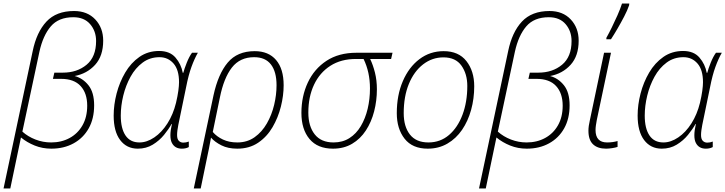

<svg xmlns="http://www.w3.org/2000/svg" viewBox="-40 -827 4084 1081"><path d="M-20 234 144 -539Q166 -646 221.5 -705.5Q277 -765 377 -765Q452 -765 496.5 -717.5Q541 -670 541 -598Q541 -512 495.5 -462Q450 -412 380 -399Q426 -387 458 -347Q490 -307 490 -234Q490 -159 459.5 -104.5Q429 -50 374.5 -20Q320 10 249 10Q199 10 155.5 -7.5Q112 -25 78 -53L18 234ZM248 -25Q306 -25 352 -50Q398 -75 424.5 -121.5Q451 -168 451 -232Q451 -302 414 -342.5Q377 -383 304 -383H258L266 -418H314Q394 -418 447.5 -462.5Q501 -507 501 -596Q501 -652 467.5 -691Q434 -730 373 -730Q290 -730 246 -678.5Q202 -627 182 -536L86 -86Q117 -58 159.5 -41.5Q202 -25 248 -25Z M736 10Q673 10 636.5 -38.5Q600 -87 600 -176Q600 -237 616.5 -300.5Q633 -364 665 -418.5Q697 -473 745 -506.5Q793 -540 856 -540Q916 -540 948 -503Q980 -466 989 -417H992Q998 -440 1011.5 -474Q1025 -508 1041 -530H1074Q1055 -497 1038 -450.5Q1021 -404 1008 -337L964 -124Q961 -109 959 -94Q957 -79 957 -67Q957 -44 967 -34Q977 -24 992 -24Q1008 -24 1023 -30V1Q1007 10 984 10Q944 10 927.5 -23Q911 -56 928 -129H926Q910 -100 883.5 -67.5Q857 -35 820 -12.5Q783 10 736 10ZM745 -25Q787 -25 829 -53.5Q871 -82 903 -132.5Q935 -183 951 -248Q960 -286 964 -315.5Q968 -345 968 -364Q968 -434 937 -469.5Q906 -505 858 -505Q804 -505 763 -474.5Q722 -444 695 -395Q668 -346 654 -288.5Q640 -231 640 -176Q640 -104 666.5 -64.5Q693 -25 745 -25Z M1051 234 1162 -290Q1188 -410 1242 -474.5Q1296 -539 1394 -539Q1472 -539 1514.5 -489Q1557 -439 1557 -347Q1557 -289 1541.5 -227Q1526 -165 1494.5 -111Q1463 -57 1413.5 -23.5Q1364 10 1296 10Q1244 10 1207 -8.5Q1170 -27 1148 -52Q1142 -18 1136 11.5Q1130 41 1124 69L1090 234ZM1296 -25Q1352 -25 1393.5 -54.5Q1435 -84 1462.5 -132Q1490 -180 1503.5 -236.5Q1517 -293 1517 -347Q1517 -423 1485.5 -464Q1454 -505 1391 -505Q1311 -505 1265.5 -446.5Q1220 -388 1198 -278L1158 -84Q1180 -58 1215 -41.5Q1250 -25 1296 -25Z M1835 10Q1748 10 1702.5 -44.5Q1657 -99 1657 -191Q1657 -285 1693 -362Q1729 -439 1798 -484.5Q1867 -530 1967 -530H2170L2162 -495H2044Q2060 -462 2071 -418.5Q2082 -375 2082 -324Q2082 -260 2066.5 -200Q2051 -140 2020 -92.5Q1989 -45 1942.5 -17.5Q1896 10 1835 10ZM1838 -25Q1889 -25 1927.5 -49.5Q1966 -74 1991.5 -117Q2017 -160 2030 -214.5Q2043 -269 2043 -329Q2043 -421 2007 -495H1964Q1880 -495 1820 -456.5Q1760 -418 1728 -350Q1696 -282 1696 -193Q1696 -116 1732 -70.5Q1768 -25 1838 -25Z M2368 10Q2282 10 2238 -46Q2194 -102 2194 -190Q2194 -291 2228 -370Q2262 -449 2321.5 -494Q2381 -539 2458 -539Q2542 -539 2586 -483Q2630 -427 2630 -341Q2630 -272 2612.5 -208.5Q2595 -145 2561.5 -96Q2528 -47 2479 -18.5Q2430 10 2368 10ZM2372 -25Q2439 -25 2488 -67Q2537 -109 2564 -181Q2591 -253 2591 -343Q2591 -411 2558 -457.5Q2525 -504 2457 -504Q2393 -504 2342 -464.5Q2291 -425 2262 -354.5Q2233 -284 2233 -190Q2233 -114 2268 -69.5Q2303 -25 2372 -25Z M2657 234 2821 -539Q2843 -646 2898.5 -705.5Q2954 -765 3054 -765Q3129 -765 3173.5 -717.5Q3218 -670 3218 -598Q3218 -512 3172.5 -462Q3127 -412 3057 -399Q3103 -387 3135 -347Q3167 -307 3167 -234Q3167 -159 3136.5 -104.5Q3106 -50 3051.5 -20Q2997 10 2926 10Q2876 10 2832.5 -7.5Q2789 -25 2755 -53L2695 234ZM2925 -25Q2983 -25 3029 -50Q3075 -75 3101.5 -121.5Q3128 -168 3128 -232Q3128 -302 3091 -342.5Q3054 -383 2981 -383H2935L2943 -418H2991Q3071 -418 3124.5 -462.5Q3178 -507 3178 -596Q3178 -652 3144.5 -691Q3111 -730 3050 -730Q2967 -730 2923 -678.5Q2879 -627 2859 -536L2763 -86Q2794 -58 2836.5 -41.5Q2879 -25 2925 -25Z M3372 10Q3325 10 3299 -14.5Q3273 -39 3273 -91Q3273 -104 3275 -118.5Q3277 -133 3281 -150L3361 -530H3400L3320 -151Q3317 -135 3315 -121Q3313 -107 3313 -95Q3313 -25 3378 -25Q3410 -25 3437 -33V0Q3426 4 3407 7Q3388 10 3372 10ZM3374 -606V-614Q3388 -639 3404.5 -672.5Q3421 -706 3436.5 -741Q3452 -776 3462 -807H3503L3502 -797Q3492 -768 3474 -733.5Q3456 -699 3436.5 -665.5Q3417 -632 3400 -606Z M3686 10Q3623 10 3586.5 -38.5Q3550 -87 3550 -176Q3550 -237 3566.5 -300.5Q3583 -364 3615 -418.5Q3647 -473 3695 -506.5Q3743 -540 3806 -540Q3866 -540 3898 -503Q3930 -466 3939 -417H3942Q3948 -440 3961.5 -474Q3975 -508 3991 -530H4024Q4005 -497 3988 -450.5Q3971 -404 3958 -337L3914 -124Q3911 -109 3909 -94Q3907 -79 3907 -67Q3907 -44 3917 -34Q3927 -24 3942 -24Q3958 -24 3973 -30V1Q3957 10 3934 10Q3894 10 3877.5 -23Q3861 -56 3878 -129H3876Q3860 -100 3833.5 -67.5Q3807 -35 3770 -12.5Q3733 10 3686 10ZM3695 -25Q3737 -25 3779 -53.5Q3821 -82 3853 -132.5Q3885 -183 3901 -248Q3910 -286 3914 -315.5Q3918 -345 3918 -364Q3918 -434 3887 -469.5Q3856 -505 3808 -505Q3754 -505 3713 -474.5Q3672 -444 3645 -395Q3618 -346 3604 -288.5Q3590 -231 3590 -176Q3590 -104 3616.5 -64.5Q3643 -25 3695 -25Z"/></svg>

Font: Noto Sans Disp ExtLt
Style: Italic
Weight: 200
Italic angle: -12°
Designer: Monotype Design Team
Foundry: Monotype Imaging Inc.
Version: Version 2.000;GOOG;noto-source:20170915:90ef993387c0